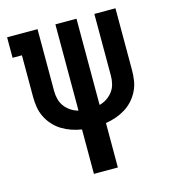

<svg xmlns="http://www.w3.org/2000/svg" viewBox="-109 -610 819 914"><g transform="rotate(-15 300.0 -152.5)"><path d="M241 215V-4Q215 -8 190.5 -16.5Q166 -25 144 -38.5Q122 -52 104.5 -71.5Q87 -91 75.5 -114.5Q64 -138 60 -163.5Q56 -189 56 -215V-419H10V-520H160V-215Q160 -195 165 -175Q170 -155 182 -139Q194 -123 211 -111.5Q228 -100 248 -95V-520H352V-95Q372 -100 389 -111.5Q406 -123 418 -139Q430 -155 435 -175Q440 -195 440 -215V-520H544V-215Q544 -189 540 -163.5Q536 -138 524.5 -114.5Q513 -91 495.5 -71.5Q478 -52 456 -38.5Q434 -25 409.5 -16.5Q385 -8 359 -4V215Z"/></g></svg>

Font: Iosevka HT Extended
Style: Bold
Weight: 700
Width: 7
Monospace: yes
Designer: Belleve Invis
Foundry: Belleve Invis
Version: Version 32.3.0; ttfautohint (v1.8.4)